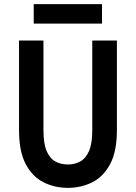

<svg xmlns="http://www.w3.org/2000/svg" viewBox="-20 -896 656 928"><path d="M308 12Q245 12 191.2 -14.5Q137.5 -41 104.8 -102Q72 -163 72 -267V-700H190V-267Q190 -202.5 205.2 -166.5Q220.5 -130.5 247.2 -115.8Q274 -101 308 -101Q341.5 -101 368.2 -115.8Q395 -130.5 410.5 -166.5Q426 -202.5 426 -267V-700H545V-267Q545 -164.5 512.5 -103.2Q480 -42 426 -15Q372 12 308 12ZM143 -782V-876H473V-782Z"/></svg>

Font: Overpass Mono Light
Style: Regular
Weight: 300
Monospace: yes
Designer: Delve Withrington, Dave Bailey
Foundry: Delve Fonts LLC
Version: Version 4.000